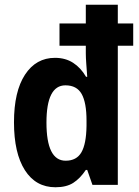

<svg xmlns="http://www.w3.org/2000/svg" viewBox="-20 -780 585 810"><path d="M214 10Q131 10 85 -62Q39 -134 39 -264Q39 -394 85.5 -465Q132 -536 212 -536Q256 -536 288.5 -515Q321 -494 343 -456H348Q346 -484 344 -510.5Q342 -537 342 -555V-587H231V-681H342V-760H477V-681H542V-587H477V0H370L348 -63H342Q318 -27 289 -8.5Q260 10 214 10ZM257 -102Q303 -102 323.5 -137.5Q344 -173 345 -249V-271Q345 -347 324.5 -383.5Q304 -420 256 -420Q176 -420 176 -263Q176 -102 257 -102Z"/></svg>

Font: Noto Sans Thai Cond
Style: Bold
Weight: 700
Width: 3
Designer: Monotype Design Team
Foundry: Monotype Imaging Inc.
Version: Version 2.002; ttfautohint (v1.8.4.7-5d5b)